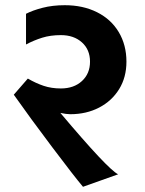

<svg xmlns="http://www.w3.org/2000/svg" viewBox="-20 -678 559 738"><path d="M212 -244Q394 -28 434 -8L299 40Q266 1 180.5 -112.5Q95 -226 33 -314L87 -376Q118 -358 148 -348Q178 -338 214 -338Q264 -338 295 -366.5Q326 -395 326 -441Q326 -487 295 -515Q264 -543 214 -543Q174 -543 142 -533Q110 -523 80 -507V-625Q105 -638 143.5 -648Q182 -658 229 -658Q299 -658 353 -631Q407 -604 436.5 -554.5Q466 -505 466 -441Q466 -381 438 -335.5Q410 -290 361 -264.5Q312 -239 250 -239Q235 -239 212 -244Z"/></svg>

Font: Madhuban SemiBold
Style: Regular
Weight: 600
Designer: jaikishan Patel
Foundry: MagicType
Version: Version 1.000